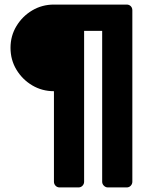

<svg xmlns="http://www.w3.org/2000/svg" viewBox="-20 -720 667 840"><path d="M241 100Q230 100 223 92.5Q216 85 216 75V-321Q164 -321 121 -346.5Q78 -372 52 -415Q26 -458 26 -511Q26 -563 52 -606Q78 -649 121 -674.5Q164 -700 216 -700H534Q545 -700 552 -693Q559 -686 559 -675V75Q559 85 552 92.5Q545 100 534 100H452Q442 100 434.5 92.5Q427 85 427 75V-585H348V75Q348 85 341 92.5Q334 100 323 100Z"/></svg>

Font: DVN-Rubik
Style: Bold
Weight: 700
Designer: Hubert and Fischer
Foundry: Hubert & Fischer
Version: Version 2.102